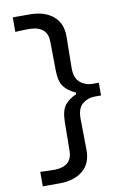

<svg xmlns="http://www.w3.org/2000/svg" viewBox="-101 -870 664 1050"><g transform="rotate(-10 231.0 -345.0)"><path d="M48.8 124.5V43.9Q74.2 45.4 94.5 45.9Q114.7 46.4 128.9 46.4Q226.1 44.4 226.6 -42L228.5 -202.6Q229.5 -264.6 252 -293.5Q274.4 -322.3 315.4 -339.8V-349.6Q274.4 -367.2 252 -396Q229.5 -424.8 228.5 -486.8L226.6 -647Q226.1 -732.9 128.9 -735.8Q115.2 -735.8 95 -735.6Q74.7 -735.4 47.4 -733.4V-814H141.1Q222.7 -814 270.8 -774.4Q318.8 -734.9 318.8 -661.1Q318.8 -616.7 317.6 -572.8Q316.4 -528.8 316.4 -484.9Q316.4 -428.7 345.7 -404.5Q375 -380.4 413.1 -380.4H448.7V-309.6H413.1Q375 -309.6 345.7 -285.6Q316.4 -261.7 316.4 -205.1Q316.4 -160.6 317.6 -116.5Q318.8 -72.3 318.8 -28.3Q318.8 45.4 270.8 85Q222.7 124.5 141.1 124.5Z"/></g></svg>

Font: Pinar Medium
Style: Regular
Weight: 500
Designer: Amin Abedi
Version: Version 3.000